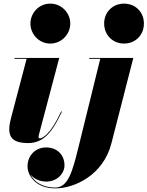

<svg xmlns="http://www.w3.org/2000/svg" viewBox="-20 -780 814 1060"><path d="M148 -650C148 -592 194.5 -539.5 257.5 -539.5C320.5 -539.5 368 -592 368 -650C368 -708 320.5 -760 257.5 -760C194.5 -760 148 -708 148 -650ZM555 -650C555 -587 602 -539.5 665 -539.5C728 -539.5 774.5 -587 774.5 -650C774.5 -713 728 -760 665 -760C602 -760 555 -713 555 -650ZM322 -163.5 317.5 -165C254 -27 209 -16 200 -16C196 -16 193 -18.5 193 -24C193 -28.5 194 -33.5 195.5 -39L307 -460H60V-455.5H127L41 -129C38.5 -118 31 -91.5 31 -66.5C31 -19 57 10 134 10C225.5 10 271 -57 322 -163.5ZM716 -460H472.5V-455.5H533.5L410.5 43.5C379.5 168.5 355 255.5 285 255.5C212 255.5 166.5 221 147.5 182C165.5 207 199.5 222.5 236 222.5C294.5 222.5 336 178.5 336 133C336 73 293.5 34 234.5 34C176.5 34 132 77.5 132 138.5C132 190 178.5 260 285 260C395 260 551 184 595 11.5Z"/></svg>

Font: Bodoni* 36pt Fatface
Style: Italic
Weight: 900
Italic angle: -13°
Version: Version 2.3